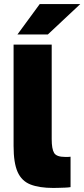

<svg xmlns="http://www.w3.org/2000/svg" viewBox="-20 -920 416 947"><path d="M243 7Q174 7 130.5 -10Q87 -27 67 -71.5Q47 -116 47 -200V-700H235V-234Q235 -185 247 -165.5Q259 -146 301 -146Q310 -146 315.5 -146Q321 -146 328 -147V3Q316 5 300 5.5Q284 6 268.5 6.5Q253 7 243 7ZM66 -750 176 -900H376L216 -750Z"/></svg>

Font: Golos Text ExtraBold
Style: Regular
Weight: 800
Designer: A.Korolkova, Vitaly Kuzmin
Foundry: ParaType Ltd
Version: Version 2.004